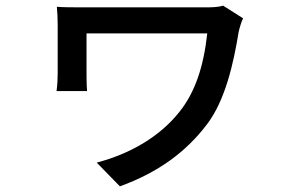

<svg xmlns="http://www.w3.org/2000/svg" viewBox="-20 -569 1040 679"><path d="M840 -504 769 -549C749 -543 726 -543 705 -543C655 -543 305 -543 277 -543C241 -543 205 -543 181 -545C183 -526 184 -502 184 -482C184 -447 184 -339 184 -310C184 -292 183 -269 180 -247H288C286 -269 286 -299 286 -310C286 -339 286 -426 286 -451C343 -451 665 -451 713 -451C700 -333 670 -243 615 -174C544 -84 437 -24 322 6L404 90C539 41 637 -31 711 -128C777 -214 806 -346 824 -456C826 -466 834 -495 840 -504Z"/></svg>

Font: Noto Sans CJK TC Medium
Style: Regular
Weight: 500
Designer: Ryoko NISHIZUKA 西塚涼子 (kana, bopomofo & ideographs); Paul D. Hunt (Latin, Greek & Cyrillic); Sandoll Communications 산돌커뮤니
Foundry: Adobe
Version: Version 2.004;hotconv 1.0.118;makeotfexe 2.5.65603